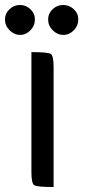

<svg xmlns="http://www.w3.org/2000/svg" viewBox="-21 -746 372 770"><path d="M105 -56V-537Q172 -537 183 -529.5Q194 -522 194 -477V4Q127 4 116 -3.5Q105 -11 105 -56ZM59.5 -606Q36 -606 17.5 -624.5Q-1 -643 -1 -667.5Q-1 -692 17 -709Q35 -726 59 -726Q83 -726 101 -709Q119 -692 119 -667.5Q119 -643 101 -624.5Q83 -606 59.5 -606ZM233 -606Q209 -606 190.5 -624.5Q172 -643 172 -667.5Q172 -692 190 -709Q208 -726 232.5 -726Q257 -726 275 -709Q293 -692 293 -667.5Q293 -643 275 -624.5Q257 -606 233 -606Z"/></svg>

Font: Economica
Style: Bold
Weight: 700
Designer: Vicente Lamonaca
Foundry: Vicente Lamonaca
Version: Version 1.100